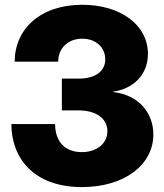

<svg xmlns="http://www.w3.org/2000/svg" viewBox="-20 -759 674 791"><path d="M317.9 11.7C492.7 11.7 611.8 -80.1 611.8 -205.1C611.8 -292 553.2 -368.2 445.3 -379.9V-381.3C527.8 -392.6 589.4 -449.7 589.4 -537.1C589.4 -655.8 477.5 -739.3 318.8 -739.3C145 -739.3 40.5 -638.2 40.5 -504.9H219.7C219.7 -561.5 261.2 -599.6 318.8 -599.6C374 -599.6 413.6 -564.5 413.6 -514.6C413.6 -464.8 372.1 -435.1 304.2 -435.1H234.9V-304.2H304.2C376 -304.2 422.4 -270.5 422.4 -218.8C422.4 -167.5 378.9 -132.3 316.4 -132.3C248 -132.3 207 -175.8 207 -248H26.9C26.9 -111.3 115.2 11.7 317.9 11.7Z"/></svg>

Font: Raveo Display Display ExtraBold
Style: Regular
Weight: 800
Designer: Jakub Foglar, Rasmus Andersson (Inter)
Foundry: Jakubfoglar.com
Version: Version 1.100;Glyphs 3.2.3 (3260)